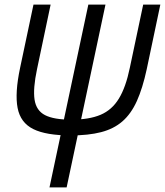

<svg xmlns="http://www.w3.org/2000/svg" viewBox="-20 -820 722 840"><path d="M289 -227.5Q182 -227.5 125.8 -255.2Q69.5 -283 57 -347.8Q44.5 -412.5 68 -523.5L126.5 -800H201.5L142 -517.5Q124 -432.5 131.2 -384.2Q138.5 -336 177.2 -316.2Q216 -296.5 291 -296.5Q370 -296.5 420 -317.8Q470 -339 500.2 -388.8Q530.5 -438.5 548 -523.5L606.5 -800H681.5L622 -517.5Q604 -434 578.8 -378Q553.5 -322 515.5 -289Q477.5 -256 422.2 -241.8Q367 -227.5 289 -227.5ZM196.5 0 366.5 -800H441.5L271.5 0Z"/></svg>

Font: Victor Mono Thin
Style: Italic
Weight: 100
Italic angle: -12°
Monospace: yes
Designer: Rune Bjørnerås
Version: Version 1.561;gftools[0.9.30]